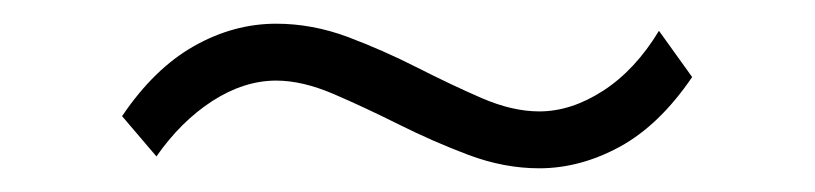

<svg xmlns="http://www.w3.org/2000/svg" viewBox="-20 -412 688 162"><path d="M435 -270Q405.5 -270 375.5 -281.2Q345.5 -292.5 316.5 -307Q287.5 -321.5 261.2 -332.8Q235 -344 213 -344Q186 -344 159.2 -326.8Q132.5 -309.5 112 -280L83 -314Q110 -354 143.5 -373Q177 -392 213 -392Q243.5 -392 273.5 -380.8Q303.5 -369.5 332 -355Q360.5 -340.5 386.5 -329.2Q412.5 -318 435 -318Q462 -318 489 -335.5Q516 -353 536 -386L564 -347Q536.5 -306.5 503 -288.2Q469.5 -270 435 -270Z"/></svg>

Font: Geologica Cursive Thin
Style: Regular
Weight: 250
Designer: Sindre Bremnes, Frode Helland
Foundry: Monokrom Skriftforlag AS
Version: Version 1.010;gftools[0.9.28]